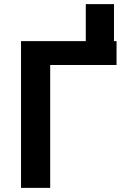

<svg xmlns="http://www.w3.org/2000/svg" viewBox="-20 -911 672 931"><path d="M545.1 -711.6V-595.9H223.4V0H82V-711.6H396V-891H532.7V-711.6Z"/></svg>

Font: Interface
Style: Bold
Weight: 700
Designer: Rasmus Andersson
Foundry: rsms
Version: Version 1.8